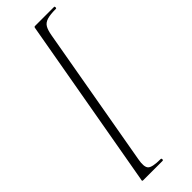

<svg xmlns="http://www.w3.org/2000/svg" viewBox="-281 -740 871 871"><g transform="rotate(-45 155.0 -304.0)"><path d="M37 117Q32 117 31 115Q30 113 32 106L177 -715Q178 -722 179.5 -723.5Q181 -725 186 -725Q218 -725 252.5 -725Q287 -725 306 -725Q310 -725 310 -719Q310 -713 306 -713Q270 -713 250 -707Q230 -701 221 -686Q212 -671 207 -642L88 34Q80 77 93 91Q106 105 160 105Q165 105 165 111Q165 117 160 117Q140 117 104.5 117Q69 117 37 117Z"/></g></svg>

Font: Cormorant Light
Style: Italic
Weight: 300
Italic angle: -10°
Designer: Christian Thalmann (Catharsis Fonts)
Foundry: Catharsis Fonts
Version: Version 4.000